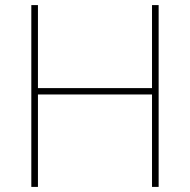

<svg xmlns="http://www.w3.org/2000/svg" viewBox="-20 -734 746 754"><path d="M603 0V-714H577V-388H129V-714H103V0H129V-363H577V0Z"/></svg>

Font: Noto Sans Malayalam Thin
Style: Regular
Weight: 100
Designer: Jelle Bosma - Monotype Design Team
Foundry: Monotype Imaging Inc.
Version: Version 2.104